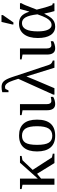

<svg xmlns="http://www.w3.org/2000/svg" viewBox="881 -1626 755 2557"><g transform="rotate(-90 1258.5 -347.5)"><path d="M158.2 -221.2 370.1 -459H460.4V-437L403.3 -425.8L274.4 -290L440.4 -33.2L490.2 -22V0H365.2L222.7 -231.4L158.2 -177.7V0H77.1V-425.3L19 -437V-459H158.2Z M943.8 -231.9Q943.8 9.8 729 9.8Q625.5 9.8 572.8 -52.2Q520 -114.3 520 -231.9Q520 -348.1 572.8 -409.7Q625.5 -471.2 732.9 -471.2Q837.4 -471.2 890.6 -410.9Q943.8 -350.6 943.8 -231.9ZM856 -231.9Q856 -337.4 825.2 -384.8Q794.4 -432.1 729 -432.1Q665 -432.1 636.5 -386.7Q607.9 -341.3 607.9 -231.9Q607.9 -121.1 637 -75Q666 -28.8 729 -28.8Q793.5 -28.8 824.7 -76.7Q856 -124.5 856 -231.9Z M1149.9 -104.5Q1149.9 -72.8 1161.4 -56.9Q1172.9 -41 1191.4 -41Q1213.9 -41 1246.6 -48.8V-17.1Q1229.5 -4.9 1202.6 2.4Q1175.8 9.8 1150.9 9.8Q1109.4 9.8 1089.1 -18.1Q1068.8 -45.9 1068.8 -96.2V-424.8L1003.9 -437V-459H1149.9Z M1519 -373Q1502.4 -327.1 1362.3 0H1277.3V-16.1L1487.3 -481.4L1465.3 -548.8Q1430.2 -658.2 1380.4 -658.2Q1366.7 -658.2 1352.5 -652.3L1333 -611.8H1309.1V-694.8Q1342.8 -704.1 1381.3 -704.1Q1426.8 -704.1 1455.1 -674.3Q1483.4 -644.5 1510.7 -562.5L1673.8 -71.8Q1681.6 -48.3 1697.8 -37.6Q1713.9 -26.9 1730.5 -22V0H1634.8Z M1891.6 -104.5Q1891.6 -72.8 1903.1 -56.9Q1914.6 -41 1933.1 -41Q1955.6 -41 1988.3 -48.8V-17.1Q1971.2 -4.9 1944.3 2.4Q1917.5 9.8 1892.6 9.8Q1851.1 9.8 1830.8 -18.1Q1810.5 -45.9 1810.5 -96.2V-424.8L1745.6 -437V-459H1891.6Z M2492.7 -22V0H2389.2Q2371.1 -57.6 2356.9 -133.8H2354Q2318.8 -66.9 2296.4 -41.3Q2273.9 -15.6 2246.6 -2.9Q2219.2 9.8 2183.6 9.8Q2110.4 9.8 2070.6 -50.3Q2030.8 -110.4 2030.8 -221.2Q2030.8 -339.4 2080.8 -405.5Q2130.9 -471.7 2221.7 -471.7Q2284.2 -471.7 2320.8 -440.4Q2357.4 -409.2 2380.4 -336.9H2383.3L2417.5 -459H2494.1V-439.5Q2482.9 -421.9 2467.8 -387.2Q2452.6 -352.5 2408.7 -235.8Q2436.5 -115.7 2469.2 -29.3ZM2346.2 -226.1Q2333.5 -336.4 2305.7 -384.5Q2277.8 -432.6 2229 -432.6Q2119.1 -432.6 2119.1 -221.2Q2119.1 -131.3 2142.1 -84.7Q2165 -38.1 2203.1 -38.1Q2232.4 -38.1 2255.6 -56.6Q2278.8 -75.2 2298.1 -109.4Q2317.4 -143.6 2346.2 -226.1ZM2211.4 -546.4V-562.5L2245.1 -705.1H2336.4V-687L2238.3 -546.4Z"/></g></svg>

Font: Tinos
Style: Regular
Weight: 400
Designer: Steve Matteson
Foundry: Monotype Imaging Inc.
Version: Version 1.23